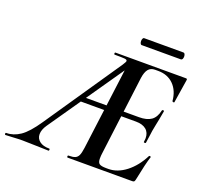

<svg xmlns="http://www.w3.org/2000/svg" viewBox="-190 -897 1091 1043"><g transform="rotate(20 355.5 -376.0)"><path d="M-56 -12Q-15 -12 23.5 -38Q62 -64 110 -135L411 -577Q424 -597 424 -602Q424 -610 410 -611.5Q396 -613 352 -613Q348 -613 348 -619Q348 -625 352 -625H760Q768 -625 766 -616L745 -482Q745 -479 741 -479Q738 -479 735.5 -480.5Q733 -482 733 -483Q728 -542 693.5 -576.5Q659 -611 604 -611H586Q561 -611 547.5 -594.5Q534 -578 529 -543L471 -85Q469 -73 469 -55Q469 -33 479.5 -25.5Q490 -18 519 -18H532Q584 -18 633 -56Q682 -94 715 -159Q716 -162 721.5 -160.5Q727 -159 726 -157Q712 -115 692 -15Q690 -6 687 -3Q684 0 676 0H303Q299 0 299 -6Q299 -12 303 -12Q329 -12 341.5 -17.5Q354 -23 360.5 -37Q367 -51 371 -81L440 -613L467 -602L136 -123Q116 -94 116 -68Q116 -43 136 -27.5Q156 -12 192 -12Q196 -12 195.5 -6Q195 0 192 0L124 -2Q66 -4 40 -4Q17 -4 -13 -2Q-39 0 -56 0Q-61 0 -61 -6Q-61 -12 -56 -12ZM282 -339H467L469 -311H263ZM663 -223Q665 -237 665 -243Q665 -276 644 -293.5Q623 -311 585 -311H428L432 -339H592Q637 -339 662 -356.5Q687 -374 696 -415Q697 -420 703 -419.5Q709 -419 708 -414Q700 -367 691 -325Q687 -307 685 -293.5Q683 -280 682 -271L675 -222Q674 -218 668 -218.5Q662 -219 663 -223ZM461 -732Q461 -740 464 -746Q467 -752 471 -752H699Q704 -752 707 -746Q710 -740 710 -732Q710 -724 707 -718Q704 -712 699 -712H471Q467 -712 464 -718Q461 -724 461 -732Z"/></g></svg>

Font: Cormorant Infant
Style: Bold Italic
Weight: 700
Italic angle: -10°
Designer: Christian Thalmann (Catharsis Fonts)
Foundry: Catharsis Fonts
Version: Version 4.000